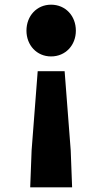

<svg xmlns="http://www.w3.org/2000/svg" viewBox="-20 -603 437 820"><path d="M109 197H288L282 39L256 -299H141L115 39ZM198 -362C260 -362 304 -410 304 -472C304 -535 260 -583 198 -583C137 -583 93 -535 93 -472C93 -410 137 -362 198 -362Z"/></svg>

Font: Noto Sans CJK JP Black
Style: Regular
Weight: 900
Designer: Ryoko NISHIZUKA (kana & ideographs); Paul D. Hunt (Latin, Greek & Cyrillic); Wenlong ZHANG (bopomofo); Sandoll Communica
Foundry: Adobe Systems Incorporated
Version: Version 1.004;PS 1.004;hotconv 1.0.82;makeotf.lib2.5.63406